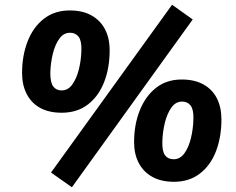

<svg xmlns="http://www.w3.org/2000/svg" viewBox="-20 -755 994 809"><path d="M283 34 195 -28 705 -735 792 -673ZM240 -280Q186 -280 149 -300.5Q112 -321 92.5 -359Q73 -397 73 -447Q73 -521 96.5 -581Q120 -641 165 -676Q210 -711 274 -711Q328 -711 365.5 -690Q403 -669 422.5 -631.5Q442 -594 442 -543Q442 -468 418.5 -408.5Q395 -349 350 -314.5Q305 -280 240 -280ZM240 -374Q267 -374 285 -399.5Q303 -425 312.5 -463.5Q322 -502 323 -544Q324 -584 311 -600.5Q298 -617 275 -617Q248 -617 230 -592Q212 -567 202.5 -528Q193 -489 192 -447Q192 -407 204.5 -390.5Q217 -374 240 -374ZM713 11Q659 11 621.5 -10Q584 -31 564.5 -68.5Q545 -106 545 -156Q545 -230 569 -290Q593 -350 637.5 -385Q682 -420 746 -420Q800 -420 837.5 -399Q875 -378 894 -340.5Q913 -303 913 -252Q913 -177 890 -117.5Q867 -58 822 -23.5Q777 11 713 11ZM712 -84Q739 -84 757 -109Q775 -134 784.5 -173Q794 -212 795 -254Q796 -294 783 -310.5Q770 -327 747 -327Q720 -327 702 -301.5Q684 -276 674.5 -237Q665 -198 664 -157Q663 -117 675.5 -100.5Q688 -84 712 -84Z"/></svg>

Font: Nunito Sans 12pt ExtraBold
Style: Italic
Weight: 800
Italic angle: -9°
Designer: Vernon Adams
Foundry: Vernon Adams
Version: Version 3.101;gftools[0.9.27]